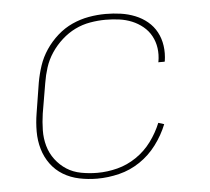

<svg xmlns="http://www.w3.org/2000/svg" viewBox="-44 -575 688 630"><g transform="rotate(-5 300.0 -260.0)"><path d="M252 8Q222 8 193 2Q164 -4 140 -18.5Q116 -33 99.5 -55.5Q83 -78 75 -105.5Q67 -133 67 -163Q67 -193 72 -223L88 -323Q93 -351 102 -378Q111 -405 127.5 -429.5Q144 -454 166.5 -474Q189 -494 215.5 -506Q242 -518 270 -523Q298 -528 326 -528Q351 -528 375.5 -524.5Q400 -521 422.5 -512Q445 -503 463 -488Q481 -473 492 -452.5Q503 -432 506.5 -407.5Q510 -383 506 -357L505 -355H484L485 -357Q489 -380 486 -401.5Q483 -423 473 -441.5Q463 -460 446.5 -473.5Q430 -487 410.5 -495Q391 -503 369 -506Q347 -509 324 -509Q299 -509 273 -504.5Q247 -500 223.5 -488.5Q200 -477 179.5 -458.5Q159 -440 144 -417.5Q129 -395 121 -370Q113 -345 109 -320L92 -220Q88 -193 87.5 -166Q87 -139 94 -114Q101 -89 116.5 -68.5Q132 -48 153 -34.5Q174 -21 200.5 -16Q227 -11 254 -11Q287 -11 320 -19.5Q353 -28 382.5 -48Q412 -68 433 -96.5Q454 -125 467 -157L486 -151Q472 -116 448.5 -84.5Q425 -53 393 -31.5Q361 -10 324.5 -1Q288 8 252 8Z"/></g></svg>

Font: Iosevka Thin Extended
Style: Italic
Weight: 100
Width: 7
Italic angle: -9°
Monospace: yes
Designer: Belleve Invis
Foundry: Belleve Invis
Version: Version 32.5.0; ttfautohint (v1.8.4)